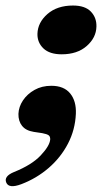

<svg xmlns="http://www.w3.org/2000/svg" viewBox="-45 -468 390 677"><path d="M74 -3Q46 -7.5 32.8 -24.2Q19.5 -41 20 -66.5Q21 -91.5 36 -114Q51 -136.5 76.8 -151Q102.5 -165.5 136 -165.5Q180.5 -165.5 202.5 -138.5Q224.5 -111.5 222.5 -66.5Q220 -10.5 194.8 38.2Q169.5 87 126.8 124Q84 161 30 181.5Q-14 198 -23 175.5Q-32 153.5 4.5 138.5Q67 113.5 98.5 80Q130 46.5 132 24Q132.5 13 126.2 8.8Q120 4.5 104 1.5ZM172.5 -276.5Q130 -276.5 108.2 -297.2Q86.5 -318 87 -348.5Q88 -388.5 122.2 -418.5Q156.5 -448.5 212.5 -448.5Q255 -448.5 275.5 -427Q296 -405.5 295 -374Q294 -335 260.8 -305.8Q227.5 -276.5 172.5 -276.5Z"/></svg>

Font: Fraunces 72pt Soft
Style: Bold Italic
Weight: 700
Italic angle: -16°
Version: Version 1.000;[b76b70a41]